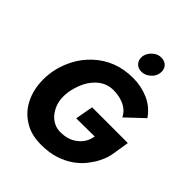

<svg xmlns="http://www.w3.org/2000/svg" viewBox="-245 -1020 1170 1170"><g transform="rotate(45 340.0 -435.0)"><path d="M313.5 12Q232 12 176 -20.5Q120 -53 88 -104Q41 -178.5 41 -280Q41 -379 89 -472Q118.5 -529.5 166.5 -574.5Q270.5 -673 422.5 -673Q493.5 -673 555.5 -645.8Q617.5 -618.5 657 -561L545.5 -456Q526.5 -497.5 478.5 -519Q437.5 -536 391 -536Q319 -536 269 -479Q221 -425.5 204 -333Q201 -313 201 -293.5Q201 -235 229.5 -191Q247 -162 274.8 -144.5Q302.5 -127 334.5 -125.5H342.5Q408 -125.5 450.5 -158.5Q499.5 -194.5 509 -255L351 -253.5L372 -369.5H680L661.5 -254.5L654.5 -225.5Q647.5 -203 632.5 -173.5Q617.5 -144 592 -111.5Q566.5 -79 528.5 -51.5Q490.5 -24 437.5 -6Q384.5 12 313.5 12ZM430.5 -735Q398.5 -735 381.5 -757Q368.5 -773 369 -795L369.5 -809Q376 -838.5 400.5 -860.5Q425 -882.5 456 -882.5Q487 -882.5 505.5 -861.5Q518.5 -844 518.5 -824Q518.5 -783 486.5 -757Q461.5 -735 430.5 -735Z"/></g></svg>

Font: Lucymar Sans
Style: Bold Italic
Weight: 700
Italic angle: -10°
Foundry: The League of Moveable Type (original font) / Main changes by Cristiano Sobral with portions from Mirco Monsees
Version: Version 2.00;August 30, 2020;FontCreator 13.0.0.2681 64-bit